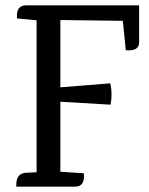

<svg xmlns="http://www.w3.org/2000/svg" viewBox="-20 -699 558 719"><path d="M501 -679V-541Q501 -506 451 -511L440 -621L206 -624V-372L393 -387Q402 -348 394 -307L206 -318V-56L294 -50Q299 0 261 0H41V-8Q41 -49 76 -52L117 -54V-623L44 -630Q39 -679 78 -679Z"/></svg>

Font: Karma Medium
Style: Regular
Weight: 500
Designer: Joana Correia
Foundry: Indian Type Foundry
Version: Version 1.202;PS 1.0;hotconv 1.0.78;makeotf.lib2.5.61930; tt